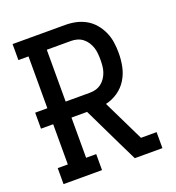

<svg xmlns="http://www.w3.org/2000/svg" viewBox="-133 -841 866 947"><g transform="rotate(-20 300.0 -367.5)"><path d="M39 0V-84H92V-295H28V-379H92V-651H39V-735H315Q344 -735 371.5 -729Q399 -723 423.5 -709Q448 -695 466.5 -673Q485 -651 496.5 -625Q508 -599 512 -571Q516 -543 516 -515Q516 -480 509 -445Q502 -410 483.5 -379.5Q465 -349 435.5 -328.5Q406 -308 371 -300L476 -84H558V0H413L366 -96L270 -295H188V-84H241V0ZM188 -379H315Q332 -379 347.5 -383.5Q363 -388 376 -398Q389 -408 398 -422Q407 -436 412 -451Q417 -466 418.5 -482.5Q420 -499 420 -515Q420 -531 418.5 -547.5Q417 -564 412 -579Q407 -594 398 -608Q389 -622 376 -632Q363 -642 347.5 -646.5Q332 -651 315 -651H188Z"/></g></svg>

Font: Iosevka HT Medium Extended
Style: Regular
Weight: 500
Width: 7
Monospace: yes
Designer: Belleve Invis
Foundry: Belleve Invis
Version: Version 32.3.0; ttfautohint (v1.8.4)